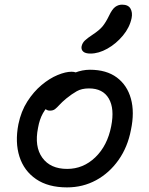

<svg xmlns="http://www.w3.org/2000/svg" viewBox="-20 -801 646 833"><path d="M270.8 12Q189.2 12 136.7 -23.8Q84.2 -59.6 64.4 -121.5Q44.6 -183.4 59.8 -262Q71.4 -318.2 98.6 -360.7Q125.8 -403.2 160.4 -432.1Q195 -461 229.8 -475.4Q264.6 -489.8 290.4 -489.8Q300.8 -489.8 308.6 -486.9Q316.4 -484 320.7 -477.7Q325 -471.4 322.6 -460.4Q317.6 -439.6 306.6 -423.4Q295.6 -407.2 266.4 -394.4Q230.4 -377.4 205.9 -356.9Q181.4 -336.4 166.4 -309.8Q151.4 -283.2 145 -246.2Q128.6 -165.2 163.6 -116.7Q198.6 -68.2 271.4 -68.2Q341.2 -68.2 393.6 -118.6Q446 -169 462.4 -253.2Q477.6 -329.6 452 -373.5Q426.4 -417.4 366 -417.4Q334.6 -417.4 313.3 -405.4Q292 -393.4 267.2 -373.4Q248.6 -357.8 238 -346.1Q227.4 -334.4 218.9 -327.7Q210.4 -321 196.8 -321Q182.6 -321 175.1 -330.7Q167.6 -340.4 171.8 -361.4Q176.2 -383.6 195.5 -407.8Q214.8 -432 243.4 -452.5Q272 -473 304.8 -485.7Q337.6 -498.4 370 -498.4Q441.8 -498.4 486.8 -464.9Q531.8 -431.4 548 -372.8Q564.2 -314.2 548.2 -238Q534 -163 494.1 -106.6Q454.2 -50.2 396.8 -19.1Q339.4 12 270.8 12ZM372.6 -568.6Q350.2 -568.6 340.8 -577.4Q331.4 -586.2 334 -600Q337.2 -614.6 348 -625Q358.8 -635.4 381.6 -650.4Q412 -670.4 425.7 -687.5Q439.4 -704.6 453 -732.6Q466.6 -761.4 480.1 -771.1Q493.6 -780.8 509.6 -780.8Q536.4 -780.8 546.1 -763.7Q555.8 -746.6 551 -722.6Q542.6 -681.8 513.2 -646.5Q483.8 -611.2 445.9 -589.9Q408 -568.6 372.6 -568.6Z"/></svg>

Font: Shantell Sans Light
Style: Italic
Weight: 300
Italic angle: -11°
Designer: Stephen Nixon, Anya Danilova, Shantell Martin
Foundry: Arrow Type
Version: Version 1.008;[ac192a2d6]